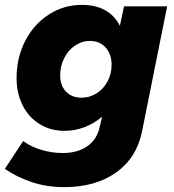

<svg xmlns="http://www.w3.org/2000/svg" viewBox="-42 -567 715 788"><path d="M-22 126 53 12Q86 36 129 48.5Q172 61 215 61Q277 61 316.5 33Q356 5 367 -45L377 -88Q344 -60 304.5 -45Q265 -30 223 -30Q166 -30 121 -57.5Q76 -85 51 -134.5Q26 -184 26 -247Q26 -330 61.5 -399Q97 -468 158.5 -507.5Q220 -547 294 -547Q350 -547 389.5 -525Q429 -503 450 -461L467 -541H644L541 -28Q519 81 434.5 141Q350 201 221 201Q150 201 88.5 180.5Q27 160 -22 126ZM416 -301Q416 -345 391.5 -372Q367 -399 327 -399Q294 -399 266 -380Q238 -361 221.5 -328.5Q205 -296 205 -258Q205 -216 229 -191Q253 -166 293 -166Q326 -166 354.5 -184Q383 -202 399.5 -233Q416 -264 416 -301Z"/></svg>

Font: Gontserrat
Style: Bold Italic
Weight: 700
Italic angle: -11.3°
Designer: Julieta Ulanovsky
Foundry: Julieta Ulanovsky
Version: Version 6.001